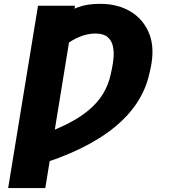

<svg xmlns="http://www.w3.org/2000/svg" viewBox="-20 -755 863 979"><path d="M362.3 -725.6 210.9 204.1H21.5L173.8 -725.6ZM148.4 93.8 173.8 -61.5Q257.8 -90.3 322 -122.6Q386.2 -154.8 431.9 -192.9Q477.5 -231 505.4 -276.6Q533.2 -322.3 544.9 -377.9L550.8 -405.3Q556.6 -432.1 559.1 -462.9Q561.5 -493.7 555.2 -521.2Q548.8 -548.8 528.1 -566.4Q507.3 -584 466.8 -584Q427.2 -584 387.7 -568.1Q348.1 -552.2 315.7 -526.1Q283.2 -500 265.6 -468.8L299.8 -670.9Q326.2 -698.2 374.8 -717Q423.3 -735.8 490.2 -735.4Q579.1 -735.8 645.5 -696.3Q711.9 -656.7 741.2 -582.5Q770.5 -508.3 747.1 -403.3L741.2 -377.9Q724.6 -302.7 681.2 -234.9Q637.7 -167 565.4 -107.4Q493.2 -47.9 389.6 2.7Q286.1 53.2 148.4 93.8Z"/></svg>

Font: Inter 16pt Black
Style: Italic
Weight: 900
Italic angle: -9.3988°
Version: Version 4.001;git-66647c0bb